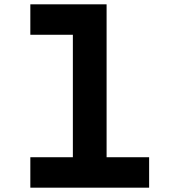

<svg xmlns="http://www.w3.org/2000/svg" viewBox="-20 -868 790 888"><path d="M473 -848V-140.8H669.7V0H120.3V-140.8H317V-707.2H120.3V-848Z"/></svg>

Font: Martian Mono sWd Rg
Style: Regular
Weight: 400
Width: 6
Monospace: yes
Designer: Roman Shamin
Foundry: Evil Martians
Version: Version 1.000